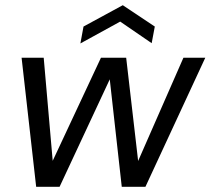

<svg xmlns="http://www.w3.org/2000/svg" viewBox="-20 -718 809 738"><path d="M119 0 63 -496H148L185 -72L170 -73L368 -496H465L514 -73L499 -72L685 -496H769L539 0H448L399 -439H414L209 0ZM289 -551 301 -616 452 -698 575 -616 563 -552 442 -635Z"/></svg>

Font: DM Sans 28pt
Style: Italic
Weight: 400
Italic angle: -10°
Version: Version 4.004;gftools[0.9.30]